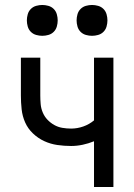

<svg xmlns="http://www.w3.org/2000/svg" viewBox="-20 -752 540 772"><path d="M358 0V-184Q336 -175 312.5 -170Q289 -165 266 -165Q238 -165 210.5 -169Q183 -173 158 -184.5Q133 -196 112.5 -215.5Q92 -235 81 -260Q70 -285 67 -312.5Q64 -340 64 -368V-520H142V-368Q142 -351 143.5 -333.5Q145 -316 152 -299.5Q159 -283 171 -270.5Q183 -258 198 -249.5Q213 -241 230.5 -238Q248 -235 266 -235Q291 -235 315 -243.5Q339 -252 358 -268V-520H436V0ZM350 -608Q338 -608 325.5 -611.5Q313 -615 304 -624Q295 -633 291.5 -645.5Q288 -658 288 -670Q288 -682 291.5 -694.5Q295 -707 304 -716Q313 -725 325.5 -728.5Q338 -732 350 -732Q362 -732 374.5 -728.5Q387 -725 396 -716Q405 -707 408.5 -694.5Q412 -682 412 -670Q412 -658 408.5 -645.5Q405 -633 396 -624Q387 -615 374.5 -611.5Q362 -608 350 -608ZM150 -608Q138 -608 125.5 -611.5Q113 -615 104 -624Q95 -633 91.5 -645.5Q88 -658 88 -670Q88 -682 91.5 -694.5Q95 -707 104 -716Q113 -725 125.5 -728.5Q138 -732 150 -732Q162 -732 174.5 -728.5Q187 -725 196 -716Q205 -707 208.5 -694.5Q212 -682 212 -670Q212 -658 208.5 -645.5Q205 -633 196 -624Q187 -615 174.5 -611.5Q162 -608 150 -608Z"/></svg>

Font: HulyMono
Style: Regular
Weight: 400
Monospace: yes
Designer: Belleve Invis
Foundry: Belleve Invis
Version: Version 33.2.5; ttfautohint (v1.8.4)